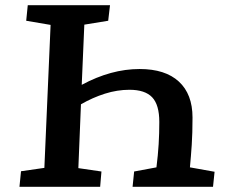

<svg xmlns="http://www.w3.org/2000/svg" viewBox="-20 -720 868 740"><path d="M295 -393Q408 -454 518 -454Q617 -454 669.5 -405.5Q722 -357 722 -267Q722 -207 719 -162Q716 -117 712 -75L807 -58L801 0H491L497 -59L583 -75Q589 -123 591.5 -164.5Q594 -206 594 -250Q594 -316 566.5 -345Q539 -374 479 -374Q432 -374 384.5 -359Q337 -344 292 -318L282 -72L371 -59L366 0H55L61 -60L151 -73L175 -624L81 -640L87 -700H404L397 -640L305 -625Z"/></svg>

Font: Literata 7pt SemiBold
Style: Italic
Weight: 600
Italic angle: -2°
Designer: Latin by Veronika Burian and Jose Scaglione. Greek by Irene Vlachou. Cyrillic by Vera Evstafieva
Foundry: TypeTogether
Version: Version 3.002